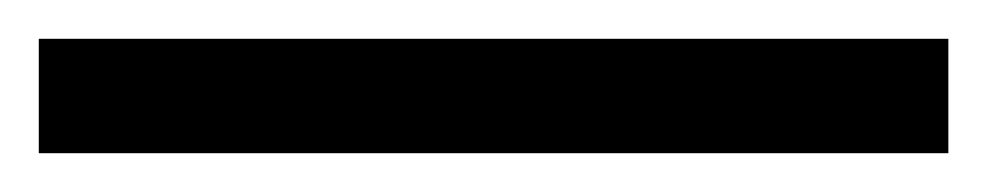

<svg xmlns="http://www.w3.org/2000/svg" viewBox="-25 63 509 99"><path d="M-5 142H464V83H-5Z"/></svg>

Font: Noto Serif Thai
Style: Regular
Weight: 400
Designer: Monotype Design Team
Foundry: Monotype Imaging Inc.
Version: Version 1.901